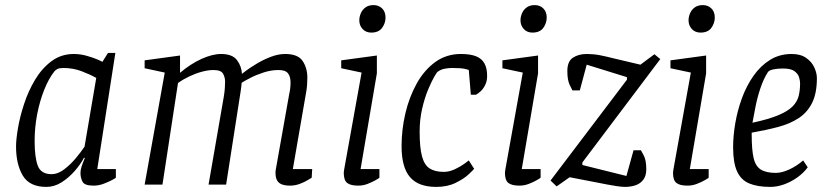

<svg xmlns="http://www.w3.org/2000/svg" viewBox="-20 -725 3239 754"><path d="M162 9Q96 9 69.5 -35.5Q43 -80 43 -150Q43 -177 50.5 -221.5Q58 -266 74.5 -316.5Q91 -367 117.5 -411.5Q144 -456 182 -484.5Q220 -513 270 -513Q295 -513 320 -506Q345 -499 362.5 -491.5Q380 -484 382 -482L404 -517H433L362 -61H435V-27Q433 -25 419 -17.5Q405 -10 386 -3Q367 4 347 4Q312 4 304 -11.5Q296 -27 296 -46Q296 -58 300.5 -71.5Q305 -85 313 -104L310 -106Q296 -79 272.5 -52.5Q249 -26 221 -8.5Q193 9 162 9ZM183 -41Q207 -41 231.5 -59.5Q256 -78 277 -103Q298 -128 312 -149L358 -419Q333 -433 300 -445.5Q267 -458 229 -458Q213 -458 205.5 -454Q198 -450 193 -444Q171 -416 153.5 -372Q136 -328 126 -276.5Q116 -225 116 -171Q116 -107 128.5 -74Q141 -41 183 -41Z M1119 4Q1101 4 1088 -0.5Q1075 -5 1068.5 -16Q1062 -27 1062 -46Q1062 -49 1062 -52Q1062 -55 1063 -59L1116 -357Q1118 -364 1119.5 -376.5Q1121 -389 1121 -401Q1121 -424 1111 -437Q1101 -450 1074 -450Q1045 -450 1015.5 -440.5Q986 -431 963 -419Q940 -407 929 -400Q928 -391 927.5 -384.5Q927 -378 925 -366L868 0H799L859 -346Q862 -365 863 -379.5Q864 -394 864 -404Q864 -421 856 -435.5Q848 -450 818 -450Q798 -450 773.5 -443.5Q749 -437 724.5 -425.5Q700 -414 679 -399L618 0H548L627 -440L548 -457V-488L687 -507V-439Q728 -474 771 -493.5Q814 -513 848 -513Q893 -513 911 -488.5Q929 -464 930 -435Q932 -437 948.5 -449Q965 -461 990 -476Q1015 -491 1044 -502Q1073 -513 1100 -513Q1150 -513 1168.5 -485.5Q1187 -458 1187 -420Q1187 -406 1186 -392.5Q1185 -379 1183 -367Q1181 -355 1179 -344L1130 -61H1206L1204 -27Q1202 -26 1189 -18Q1176 -10 1157.5 -3Q1139 4 1119 4Z M1387 4Q1357 4 1343.5 -6.5Q1330 -17 1330 -46Q1330 -47 1330.5 -52Q1331 -57 1332 -62L1400 -440L1320 -457V-488L1460 -507V-437L1396 -61H1470V-27Q1468 -25 1455 -17.5Q1442 -10 1424 -3Q1406 4 1387 4ZM1438 -597Q1417 -597 1404 -611Q1391 -625 1391 -645Q1391 -659 1397 -673Q1403 -687 1415.5 -696Q1428 -705 1447 -705Q1467 -705 1480.5 -692Q1494 -679 1494 -656Q1494 -634 1480.5 -615.5Q1467 -597 1438 -597Z M1693 9Q1623 9 1590 -29.5Q1557 -68 1557 -151Q1557 -216 1572 -280Q1587 -344 1616.5 -397Q1646 -450 1689.5 -481.5Q1733 -513 1790 -513Q1827 -513 1849.5 -504Q1872 -495 1882.5 -476Q1893 -457 1893 -427Q1893 -406 1885 -390.5Q1877 -375 1867 -366Q1857 -357 1849 -353H1829L1821 -450Q1820 -451 1805.5 -454.5Q1791 -458 1756 -458Q1740 -458 1725.5 -455Q1711 -452 1700 -444Q1698 -445 1687 -426.5Q1676 -408 1662 -375Q1648 -342 1638 -299Q1628 -256 1628 -208Q1628 -144 1637.5 -110Q1647 -76 1668 -63Q1689 -50 1723 -50Q1744 -50 1765.5 -60Q1787 -70 1803 -81.5Q1819 -93 1821 -95L1842 -62Q1839 -58 1820.5 -40.5Q1802 -23 1769.5 -7Q1737 9 1693 9Z M2020 4Q1990 4 1976.5 -6.5Q1963 -17 1963 -46Q1963 -47 1963.5 -52Q1964 -57 1965 -62L2033 -440L1953 -457V-488L2093 -507V-437L2029 -61H2103V-27Q2101 -25 2088 -17.5Q2075 -10 2057 -3Q2039 4 2020 4ZM2071 -597Q2050 -597 2037 -611Q2024 -625 2024 -645Q2024 -659 2030 -673Q2036 -687 2048.5 -696Q2061 -705 2080 -705Q2100 -705 2113.5 -692Q2127 -679 2127 -656Q2127 -634 2113.5 -615.5Q2100 -597 2071 -597Z M2434 9Q2422 9 2402 6Q2382 3 2364 -0.5Q2346 -4 2336 -6L2217 -29L2166 7L2142 -16L2442 -412V-422L2284 -471L2257 -370H2228Q2226 -373 2217 -392Q2208 -411 2208 -446Q2208 -484 2230 -498.5Q2252 -513 2284 -513Q2310 -513 2334 -508.5Q2358 -504 2389 -496L2495 -471L2550 -512L2573 -493L2267 -87V-77L2440 -34L2468 -135H2497Q2499 -132 2508.5 -113.5Q2518 -95 2518 -60Q2518 -35 2506.5 -19.5Q2495 -4 2476 2.5Q2457 9 2434 9Z M2680 4Q2650 4 2636.5 -6.5Q2623 -17 2623 -46Q2623 -47 2623.5 -52Q2624 -57 2625 -62L2693 -440L2613 -457V-488L2753 -507V-437L2689 -61H2763V-27Q2761 -25 2748 -17.5Q2735 -10 2717 -3Q2699 4 2680 4ZM2731 -597Q2710 -597 2697 -611Q2684 -625 2684 -645Q2684 -659 2690 -673Q2696 -687 2708.5 -696Q2721 -705 2740 -705Q2760 -705 2773.5 -692Q2787 -679 2787 -656Q2787 -634 2773.5 -615.5Q2760 -597 2731 -597Z M3005 9Q2955 9 2922.5 -4.5Q2890 -18 2874.5 -52Q2859 -86 2859 -147Q2859 -191 2867.5 -241Q2876 -291 2893.5 -339Q2911 -387 2938.5 -426.5Q2966 -466 3003.5 -489.5Q3041 -513 3089 -513Q3124 -513 3146 -497.5Q3168 -482 3178 -460Q3188 -438 3188 -418Q3188 -359 3169.5 -321.5Q3151 -284 3117 -261.5Q3083 -239 3036 -226.5Q2989 -214 2932 -204V-195Q2932 -137 2939.5 -104.5Q2947 -72 2968 -59Q2989 -46 3027 -46Q3050 -46 3079.5 -59.5Q3109 -73 3134 -95L3152 -68Q3136 -46 3111.5 -28.5Q3087 -11 3059.5 -1Q3032 9 3005 9ZM2935 -243Q3000 -257 3037.5 -273Q3075 -289 3093 -307.5Q3111 -326 3116.5 -348.5Q3122 -371 3122 -397Q3122 -408 3118 -421.5Q3114 -435 3100 -445.5Q3086 -456 3055 -456Q3033 -456 3016.5 -452.5Q3000 -449 2995 -441Q2978 -414 2966 -378Q2954 -342 2947 -306.5Q2940 -271 2935 -243Z"/></svg>

Font: Faustina Light
Style: Italic
Weight: 300
Italic angle: -8°
Designer: Alfonso Garcia
Foundry: http://www.omnibus-type.com
Version: Version 1.200